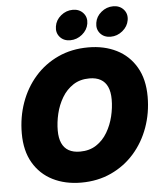

<svg xmlns="http://www.w3.org/2000/svg" viewBox="-62 -1007 895 1071"><g transform="rotate(-5 385.5 -472.0)"><path d="M349.6 10.3Q259.8 10.3 190.4 -24.7Q121.1 -59.6 81.8 -127Q42.5 -194.3 42.5 -291.5Q42.5 -382.8 71.3 -463.6Q100.1 -544.4 154.1 -606Q208 -667.5 283.7 -702.6Q359.4 -737.8 453.1 -737.8Q542.5 -737.8 611.6 -703.1Q680.7 -668.5 720.2 -600.8Q759.8 -533.2 759.8 -435.5Q759.8 -344.2 730.7 -263.4Q701.7 -182.6 647.5 -121.1Q593.3 -59.6 517.8 -24.7Q442.4 10.3 349.6 10.3ZM357.9 -162.6Q410.6 -162.6 448.7 -187.5Q486.8 -212.4 511.2 -253.7Q535.6 -294.9 547.1 -343Q558.6 -391.1 558.6 -437Q558.6 -479.5 545.9 -507.8Q533.2 -536.1 507.8 -550.5Q482.4 -564.9 444.8 -564.9Q392.1 -564.9 353.8 -539.8Q315.4 -514.6 291 -473.6Q266.6 -432.6 255.1 -384.5Q243.7 -336.4 243.7 -290.5Q243.7 -248.5 256.3 -220Q269 -191.4 294.4 -177Q319.8 -162.6 357.9 -162.6ZM584 -786.1Q546.9 -786.1 525.6 -810.5Q504.4 -835 510.3 -870.1Q515.6 -905.3 545.2 -929.7Q574.7 -954.1 611.8 -954.1Q648.4 -954.1 670.2 -929.7Q691.9 -905.3 686 -870.1Q680.2 -835 650.4 -810.5Q620.6 -786.1 584 -786.1ZM357.4 -786.1Q320.8 -786.1 299.6 -810.5Q278.3 -835 284.2 -870.1Q289.6 -905.3 319.1 -929.7Q348.6 -954.1 385.7 -954.1Q422.4 -954.1 444.1 -929.7Q465.8 -905.3 460 -870.1Q454.1 -835 424.3 -810.5Q394.5 -786.1 357.4 -786.1Z"/></g></svg>

Font: Inter 17pt Black
Style: Italic
Weight: 900
Italic angle: -9.3988°
Version: Version 4.001;git-66647c0bb